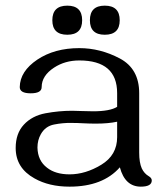

<svg xmlns="http://www.w3.org/2000/svg" viewBox="-20 -662 580 693"><path d="M223 -641.6Q276.5 -641.6 276.5 -588.9Q276.5 -536.6 223 -536.6Q168.9 -536.6 168.9 -588.9Q168.9 -641.6 223 -641.6ZM358.1 -641.6Q412.1 -641.6 412.1 -588.9Q412.1 -536.6 358.1 -536.6Q304.5 -536.6 304.5 -588.9Q304.5 -641.6 358.1 -641.6ZM488.3 11.7Q431.2 11.7 412.6 -58.1Q351.1 11.7 231 11.7Q157.2 11.7 104.5 -18.1Q36.6 -55.7 36.6 -127.9Q36.6 -180.2 65.9 -211.9Q95.7 -244.1 144.3 -253.2Q192.9 -262.2 240.2 -262.2Q255.9 -262.2 275.6 -261.2Q295.4 -260.3 315.9 -260.3Q377 -260.3 402.8 -276.4V-325.7Q402.8 -443.8 266.1 -443.8Q214.8 -443.8 175.3 -418Q130.4 -388.7 130.4 -347.7Q130.4 -325.2 90.8 -325.2Q51.3 -325.2 51.3 -347.7Q52.2 -404.8 114.7 -446.8Q176.8 -488.3 266.1 -488.3Q341.8 -488.3 412.1 -451.2Q482.4 -414.1 482.4 -325.7V-111.3Q482.4 -75.2 491.7 -54.2Q500.5 -35.6 517.1 -25.9Q527.8 -19.5 527.8 -10.7Q527.8 11.7 488.3 11.7ZM231 -32.7Q288.6 -32.7 345.7 -67.4Q402.8 -102.1 402.8 -167V-222.7Q371.1 -215.8 326.2 -215.8Q303.7 -215.8 281.2 -217Q258.8 -218.3 236.3 -218.3Q207 -218.8 175.3 -212.6Q143.6 -206.5 127.4 -177.7Q115.2 -156.2 115.2 -129.4Q116.2 -82 149.9 -56.6Q180.2 -32.7 231 -32.7Z"/></svg>

Font: Gayathri
Style: Regular
Weight: 400
Designer: Binoy Dominic <binoy.domenic@gmail.com>
Foundry: SMC
Version: Version 1.000